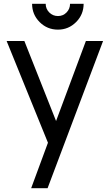

<svg xmlns="http://www.w3.org/2000/svg" viewBox="-20 -757 578 1017"><path d="M287 -600Q230 -600 190 -640Q150 -680 150 -737H222Q222 -710 241 -691Q260 -672 287 -672Q314 -672 332.5 -691Q351 -710 351 -737H423Q423 -680 383 -640Q343 -600 287 -600ZM435 -540H526L232 240H145L234 -1L15 -540H109L277 -116Z"/></svg>

Font: Manrope Medium
Style: Medium
Weight: 500
Designer: Mikhail Sharanda
Foundry: Mikhail Sharanda
Version: Version 4.000;hotconv 1.0.109;makeotfexe 2.5.65596